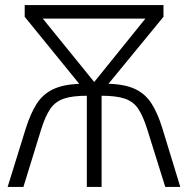

<svg xmlns="http://www.w3.org/2000/svg" viewBox="-20 -734 740 754"><path d="M622 -714V-668L406 -405Q472 -403 511.5 -384Q551 -365 575 -327.5Q599 -290 617 -232L688 0H629L558 -227Q542 -278 523 -306.5Q504 -335 470.5 -346.5Q437 -358 379 -358V0H321V-358Q264 -358 230.5 -346.5Q197 -335 177.5 -306.5Q158 -278 142 -227L72 0H10L82 -232Q100 -288 123.5 -325.5Q147 -363 186.5 -382.5Q226 -402 291 -405L77 -668V-714ZM551 -661H148L350 -412Z"/></svg>

Font: BC Sans Light
Style: Regular
Weight: 300
Designer: Monotype Design Team
Foundry: Monotype Imaging Inc.
Version: Version 2.000;GOOG;noto-source:20170915:90ef993387c0